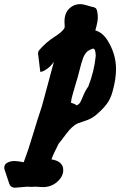

<svg xmlns="http://www.w3.org/2000/svg" viewBox="-108 -627 567 906"><path d="M306.6 -386.7Q292 -374 284.2 -353.5Q276.4 -333 267.6 -296.9Q258.8 -260.7 251 -237.3Q247.1 -221.7 237.8 -191.9Q228.5 -162.1 226.6 -142.6Q231.4 -140.6 235.8 -139.2Q240.2 -137.7 242.7 -136.7Q245.1 -135.7 247.1 -134.8Q249 -133.8 249.5 -132.8Q250 -131.8 251 -130.9Q251 -129.9 252 -129.9H252.9Q264.6 -133.8 270.5 -144Q276.4 -154.3 285.2 -176.3Q293.9 -198.2 308.6 -218.8Q336.9 -291 343.8 -363.3Q342.8 -397.5 332 -397.5Q325.2 -397.5 306.6 -386.7ZM3.9 138.7Q25.4 82 46.9 9.8Q68.4 -62.5 89.8 -126L146.5 -335.9Q129.9 -310.5 104.5 -295.9Q91.8 -288.1 82 -288.1L71.3 -377Q73.2 -386.7 77.1 -390.6Q109.4 -427.7 148.4 -452.6Q187.5 -477.5 196.3 -495.1Q196.3 -496.1 196.8 -498Q197.3 -500 197.3 -502Q197.3 -504.9 196.8 -513.2Q196.3 -521.5 196.3 -526.4Q196.3 -571.3 227.5 -593.8Q246.1 -607.4 269.5 -607.4Q284.2 -607.4 304.2 -601.1Q324.2 -594.7 327.1 -594.7Q338.9 -592.8 343.8 -588.4Q348.6 -584 350.6 -573.2Q353.5 -558.6 353.5 -545.9Q353.5 -526.4 347.7 -505.9Q341.8 -485.4 341.8 -483.4Q374 -474.6 397.5 -439.5Q439.5 -374 439.5 -300.8Q439.5 -254.9 423.8 -197.3Q414.1 -161.1 396 -136.7Q377.9 -112.3 345.7 -85Q323.2 -65.4 289.1 -55.2Q254.9 -44.9 245.1 -37.1Q229.5 -25.4 217.8 -11.7Q206.1 2 192.9 20Q179.7 38.1 168.9 50.8Q145.5 95.7 134.8 125Q190.4 133.8 190.4 175.8Q190.4 207 159.2 233.4Q131.8 255.9 94.7 255.9Q87.9 255.9 75.7 254.9Q63.5 253.9 58.6 253.9Q49.8 253.9 45.9 254.9H42Q34.2 254.9 28.3 254.4Q22.5 253.9 21.5 253.9Q15.6 253.9 -38.1 258.8Q-56.6 257.8 -63.5 242.2L-86.9 171.9Q-87.9 168 -87.9 164.1Q-87.9 148.4 -73.2 140.6Q-58.6 132.8 -40 132.8Q-31.2 132.8 -21 134.3Q-10.7 135.7 -3.9 137.2Q2.9 138.7 3.9 138.7Z"/></svg>

Font: Essays1743
Style: BoldItalic
Weight: 700
Italic angle: -10°
Designer: Based on the typeface in a 1743 English translation of the essays of Montaigne.  PostScript/TrueType font designed by Jo
Version: Version 002.100